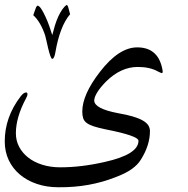

<svg xmlns="http://www.w3.org/2000/svg" viewBox="-20 -600 794 809"><path d="M662.6 -315.4Q665.5 -303.7 665.5 -297.9Q665.5 -292 662.1 -292Q658.7 -292 645.5 -298.8Q611.8 -317.9 560.5 -317.9Q489.3 -317.9 427.2 -256.8Q402.3 -231.4 389.9 -211.2Q377.4 -190.9 377 -176.8Q377 -142.1 478 -123Q514.6 -116.7 540 -109.1Q565.4 -101.6 581.5 -92.3Q597.7 -83 604.7 -72Q611.8 -61 611.8 -47.4Q611.8 12.2 573.2 73.2Q560.5 94.2 534.4 112.8Q508.3 131.3 464.4 147.5Q412.1 168 353.5 178.7Q294.9 189.5 226.1 189Q176.8 189 135.5 175Q94.2 161.1 64 135.7Q33.7 110.4 16.8 74.7Q0 39.1 0 -4.4Q0 -106.4 66.9 -193.8Q79.6 -210.4 89.8 -210.4Q95.7 -210.4 95.7 -203.1Q95.7 -196.3 89.4 -185.1Q46.9 -105.5 46.9 -38.6Q46.9 -7.8 60.5 18.3Q74.2 44.4 98.6 63.7Q123 83 157.7 94Q192.4 105 233.9 105Q322.8 105 420.9 82.5Q563.5 50.8 563.5 -6.8Q563.5 -27.8 423.8 -55.2Q394 -61.5 375.2 -67.6Q356.4 -73.7 345.5 -81.8Q334.5 -89.8 330.6 -101.6Q326.7 -113.3 326.7 -129.9Q326.7 -201.2 400.9 -296.9Q480.5 -400.4 558.1 -400.4Q643.1 -400.4 662.6 -315.4ZM275.4 -540Q253.4 -514.6 237.8 -473.4Q222.2 -432.1 213.9 -382.3Q209 -352.1 200.2 -352.1Q196.3 -352.1 191.9 -365Q187.5 -377.9 183.3 -394.8Q179.2 -411.6 175.8 -427.7Q172.4 -443.8 170.4 -450.2Q161.6 -477.1 148.9 -499.3Q136.2 -521.5 120.1 -536.1L131.8 -568.8Q135.7 -575.7 137.7 -576.2Q145 -576.2 154.1 -562.3Q163.1 -548.3 172.1 -528.6Q181.2 -508.8 188.5 -487.8Q195.8 -466.8 200.2 -452.1Q205.1 -472.2 211.4 -492.7Q217.8 -513.2 225.8 -530.8Q233.9 -548.3 243.2 -561.3Q252.4 -574.2 261.7 -579.6Q264.6 -577.1 267.1 -570.8Z"/></svg>

Font: XB Kayhan
Style: Regular
Weight: 400
Designer: Behnam
Foundry: Irmug
Version: Version 7.300 2009